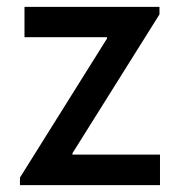

<svg xmlns="http://www.w3.org/2000/svg" viewBox="-20 -539 524 559"><path d="M38.1 0V-22L291.5 -426.8V-430.7H51.3V-519H444.3V-497.1L190.9 -92.8V-88.9H445.8V0Z"/></svg>

Font: Reddit Sans Medium
Style: Regular
Weight: 500
Designer: Stephen Hutchings
Foundry: Reddit
Version: Version 1.014